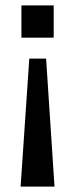

<svg xmlns="http://www.w3.org/2000/svg" viewBox="-20 -508 277 708"><path d="M56 180 88 -292H150L181 180ZM59 -369V-488H178V-369Z"/></svg>

Font: Nunito Sans 12pt ExtraLight 12pt SemiBold
Style: Regular
Weight: 600
Version: Version 3.101;gftools[0.9.27]